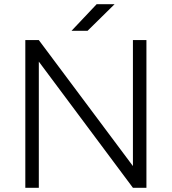

<svg xmlns="http://www.w3.org/2000/svg" viewBox="-20 -890 814 910"><path d="M100 -700H164L610 -103V-700H674V0H610L164 -598V0H100ZM438 -870H523L395 -744H319Z"/></svg>

Font: Oak Sans Light
Style: Regular
Weight: 400
Designer: Erik Kennedy, Walven
Foundry: Erik Kennedy, Walven
Version: Version 1.100;Glyphs 3.1.2 (3151)